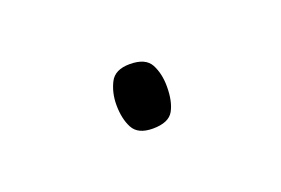

<svg xmlns="http://www.w3.org/2000/svg" viewBox="-31 -413 266 182"><g transform="rotate(-20 102.5 -321.5)"><path d="M78 -322Q78 -334 83 -344Q88 -354 103 -354Q119 -354 124 -344.5Q129 -335 129 -322Q129 -307 124 -298Q119 -289 103 -289Q88 -289 83 -298.5Q78 -308 78 -322Z"/></g></svg>

Font: Noto Sans Thai SemCond Thin
Style: Regular
Weight: 100
Width: 4
Designer: Monotype Design Team
Foundry: Monotype Imaging Inc.
Version: Version 2.002; ttfautohint (v1.8.4.7-5d5b)